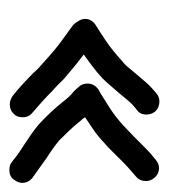

<svg xmlns="http://www.w3.org/2000/svg" viewBox="4 -352 357 406"><g transform="rotate(90 183.0 -148.5)"><path d="M355.5 -38.1Q366.2 -29.3 366.2 -16.6Q366.2 -7.8 359.4 1Q352.5 10.7 338.9 10.7Q328.1 10.7 321.3 4.9Q304.7 -8.8 284.2 -21.5Q272.5 -29.3 261.2 -37.1Q250 -44.9 240.2 -53.7Q226.6 -66.4 215.8 -78.1Q205.1 -89.8 196.3 -100.6Q190.4 -108.4 184.6 -114.7Q178.7 -121.1 175.8 -123Q172.9 -125 169.9 -128.4Q167 -131.8 160.2 -139.6Q156.2 -146.5 156.2 -154.3Q156.2 -168.9 168.9 -177.7L177.7 -182.6Q190.4 -190.4 208 -201.7Q225.6 -212.9 245.1 -230.5Q251 -236.3 257.3 -242.2Q263.7 -248 270.5 -254.9Q281.2 -265.6 292.5 -276.9Q303.7 -288.1 317.4 -298.8Q325.2 -305.7 335 -305.7Q347.7 -305.7 356.4 -294.9Q362.3 -287.1 362.3 -278.3Q362.3 -264.6 352.5 -256.8Q329.1 -237.3 309.6 -216.8Q301.8 -209 295.4 -202.6Q289.1 -196.3 281.2 -189.5Q266.6 -175.8 252.9 -166.5Q239.3 -157.2 227.5 -149.4Q229.5 -145.5 232.4 -142.6Q235.4 -139.6 238.3 -135.7Q246.1 -126 255.9 -115.7Q265.6 -105.5 276.4 -94.7Q293 -81.1 314.5 -67.4Q325.2 -59.6 335 -52.7Q344.7 -45.9 355.5 -38.1ZM217.8 -38.1Q227.5 -30.3 227.5 -17.6Q227.5 -6.8 221.7 0Q212.9 9.8 200.2 9.8Q191.4 9.8 182.6 3.9Q168.9 -6.8 156.7 -18.1Q144.5 -29.3 133.8 -40Q127.9 -46.9 121.6 -52.7Q115.2 -58.6 109.4 -63.5Q85 -85.9 65.4 -100.1Q45.9 -114.3 35.2 -122.1Q29.3 -126 24.4 -134.8Q19.5 -141.6 19.5 -149.4Q19.5 -164.1 34.2 -172.9Q46.9 -180.7 66.4 -193.8Q85.9 -207 108.4 -227.5Q115.2 -232.4 121.1 -239.7Q127 -247.1 133.8 -254.9Q143.6 -266.6 153.8 -278.3Q164.1 -290 177.7 -300.8Q184.6 -306.6 194.3 -306.6Q200.2 -306.6 206.1 -304.2Q211.9 -301.8 215.8 -296.9Q221.7 -289.1 221.7 -279.3Q221.7 -265.6 211.9 -258.8Q201.2 -251 192.9 -241.2Q184.6 -231.4 175.8 -220.7Q168 -211.9 160.6 -203.1Q153.3 -194.3 145.5 -186.5Q131.8 -173.8 118.7 -164.1Q105.5 -154.3 94.7 -146.5Q105.5 -138.7 118.7 -127.9Q131.8 -117.2 146.5 -104.5Q152.3 -98.6 158.7 -92.3Q165 -85.9 171.9 -80.1Q182.6 -69.3 193.8 -59.1Q205.1 -48.8 217.8 -38.1Z"/></g></svg>

Font: Coming Soon
Style: Regular
Weight: 400
Designer: Dathan Boardman
Foundry: Open Window
Version: Version 1.002